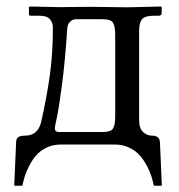

<svg xmlns="http://www.w3.org/2000/svg" viewBox="-20 -451 557 599"><path d="M150.9 -50.8Q150.9 -45.4 153.8 -42.7Q156.7 -40 160.2 -39.6Q163.6 -39.1 169.9 -39.1H299.3Q325.2 -39.1 332.3 -49.6Q339.4 -60.1 339.4 -87.9V-342.3Q339.4 -370.1 332.3 -380.6Q325.2 -391.1 298.8 -391.1H218.3Q207.5 -391.1 200.7 -385Q193.8 -378.9 192.1 -373.8Q190.4 -368.7 189.9 -364.7Q183.6 -264.2 173.8 -189.9Q164.1 -115.7 157.5 -85Q150.9 -54.2 150.9 -50.8ZM168 0Q144 0 124.3 10Q104.5 20 92.5 33.9Q80.6 47.9 70.8 67.1Q61 86.4 56.9 100.3Q52.7 114.3 49.8 128.4H24.4L30.3 -7.8Q30.8 -20 38.1 -23.9Q45.4 -27.8 58.1 -27.8Q98.1 -27.8 108.4 -70.3Q126 -148.4 135.5 -216.3Q145 -284.2 145 -365.2Q145 -378.9 136.2 -390.4Q127.4 -401.9 103.5 -401.9H76.7Q70.3 -401.9 70.3 -406.7V-428.7L73.2 -430.7Q151.4 -428.7 168 -428.7Q175.3 -428.7 207.8 -429.2Q240.2 -429.7 261.2 -429.7Q283.2 -429.7 320.3 -429Q357.4 -428.2 377 -428.2L482.9 -430.7L484.4 -428.7V-409.2Q484.4 -406.2 481.9 -404.1Q479.5 -401.9 476.6 -401.9H460Q433.1 -401.9 423.6 -391.6Q414.1 -381.3 414.1 -355V-75.7Q414.1 -50.8 426.3 -39.3Q438.5 -27.8 454.1 -27.8Q478 -27.8 479 -6.8L484.9 128.4H460Q457 113.8 452.4 99.1Q447.8 84.5 438 65.9Q428.2 47.4 415.8 33.4Q403.3 19.5 383.5 9.8Q363.8 0 340.3 0Z"/></svg>

Font: Libertinage
Style: b
Weight: 400
Designer: OSP
Foundry: OSP
Version: Version 1.0; 2008; OFL relea